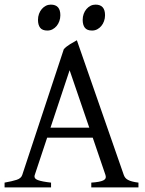

<svg xmlns="http://www.w3.org/2000/svg" viewBox="-20 -819 635 839"><path d="M370.1 -261.2 284.2 -512.2 200.7 -261.2ZM186 -217.3 131.8 -54.2Q127 -39.1 145 -32.2Q163.1 -25.4 203.1 -21V0H0V-21Q33.2 -26.9 52.7 -33.2Q72.3 -39.6 77.1 -54.2L258.8 -604Q270 -616.2 286.6 -626.2Q303.2 -636.2 315.9 -643.1L521 -54.2Q523.4 -47.4 527.8 -42Q532.2 -36.6 539.6 -32.7Q546.9 -28.8 558.1 -25.9Q569.3 -22.9 585 -21V0H378.9V-21Q417 -23.4 431.6 -30.8Q446.3 -38.1 440.9 -54.2L385.3 -217.3ZM439 -752.4Q439 -738.8 434.6 -726.6Q430.2 -714.4 422.6 -705.3Q415 -696.3 404.8 -690.9Q394.5 -685.5 382.3 -685.5Q360.4 -685.5 350.8 -697.8Q341.3 -710 341.3 -732.4Q341.3 -746.1 345.7 -758.3Q350.1 -770.5 357.9 -779.5Q365.7 -788.6 375.7 -793.7Q385.7 -798.8 397.5 -798.8Q439 -798.8 439 -752.4ZM243.7 -752.4Q243.7 -738.8 239.3 -726.6Q234.9 -714.4 227.3 -705.3Q219.7 -696.3 209.5 -690.9Q199.2 -685.5 187 -685.5Q165 -685.5 155.5 -697.8Q146 -710 146 -732.4Q146 -746.1 150.4 -758.3Q154.8 -770.5 162.6 -779.5Q170.4 -788.6 180.4 -793.7Q190.4 -798.8 202.1 -798.8Q243.7 -798.8 243.7 -752.4Z"/></svg>

Font: Gentium Plus Eur
Style: Regular
Weight: 400
Designer: J. Victor Gaultney, Annie Olsen, Iska Routamaa, Becca Hirsbrunner
Foundry: SIL International
Version: Version 5.000